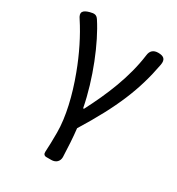

<svg xmlns="http://www.w3.org/2000/svg" viewBox="-179 -663 898 975"><g transform="rotate(30 270.0 -175.5)"><path d="M157 -248C198 -139 225 -26 225 65C225 116 224 142 222 179C221 192 228 200 240 200H266H269C296 200 313 183 313 158C311 104 308 46 302 -5C425 -204 479 -336 509 -497C515 -530 501 -543 468 -543C440 -543 424 -529 421 -501C403 -364 347 -231 283 -108H278C248 -264 178 -435 113 -534C100 -554 87 -554 64 -548C26 -538 14 -522 37 -490C81 -423 124 -337 157 -248Z"/></g></svg>

Font: GenSenRounded2 TW R
Style: Regular
Weight: 400
Version: Version 2.100;PS 2.1;hotconv 16.6.51;makeotf.lib2.5.65220 DE